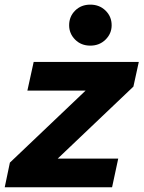

<svg xmlns="http://www.w3.org/2000/svg" viewBox="-31 -792 607 812"><path d="M443 0H-11L10.8 -104.2L331 -408.8H84.8L111.4 -530H556L533.2 -425.8L213 -121.2H469ZM351 -599Q312 -599 286.7 -624.5Q261.4 -650 261.4 -685.2Q261.4 -722 286.7 -747.2Q312 -772.4 351 -772.4Q389.6 -772.4 415.4 -747.2Q441.2 -722 441.2 -685.2Q441.2 -650 415.4 -624.5Q389.6 -599 351 -599Z"/></svg>

Font: Be Vietnam Pro Variable Thin
Style: Italic
Weight: 100
Italic angle: -12°
Designer: Lam Bao, Tony Le, Vietanh Nguyen
Foundry: Yellow Type Foundry
Version: Version 1.002